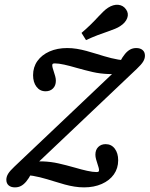

<svg xmlns="http://www.w3.org/2000/svg" viewBox="-20 -787 637 818"><path d="M7 -21.3Q7 -34 14.6 -46.6Q22.2 -59.1 41.5 -77.2L484.3 -497.1L511.2 -478.9Q477.4 -470.2 442.1 -471.6Q406.7 -472.9 375.5 -480Q344.3 -487.1 303.2 -498.7Q277.3 -506.4 253.6 -511.6Q230 -516.9 213.8 -516.9Q207 -516.9 204.8 -515.1Q202.6 -513.4 202.6 -508.8Q202.6 -503.9 204.6 -496.7Q206.7 -489.4 209.1 -482.2Q212.4 -472.7 215.2 -462.3Q218 -451.9 218 -443.1Q218 -422.3 205.8 -410.2Q193.7 -398.1 174.3 -398.1Q150.1 -398.1 135.5 -417.3Q120.9 -436.5 120.9 -466.8Q120.9 -501 139.3 -527Q157.8 -553 190.8 -567.7Q223.9 -582.3 266.2 -582.3Q287 -582.3 307.2 -579Q327.4 -575.7 348.4 -570Q369.4 -564.3 389.8 -557.9Q425.4 -546.6 453.9 -539.4Q482.4 -532.2 515.4 -529L490.4 -522.6Q501.7 -544.3 512.6 -557.2Q523.5 -570.2 534.9 -576.2Q546.3 -582.3 560.8 -582.3Q577.4 -582.3 587.5 -573.8Q597.5 -565.4 597.5 -549.7Q597.5 -537 589.8 -524.4Q582.2 -511.9 563 -493.8L120.1 -73.9L93.2 -92.1Q127 -100.8 162.4 -99.4Q197.7 -98 228.9 -90.9Q260.1 -83.9 301.2 -72.3Q327.1 -64.6 351.1 -59.3Q375.2 -54 390.7 -54Q397.5 -54 399.7 -55.8Q401.9 -57.6 401.9 -62.1Q401.9 -67 399.8 -74.3Q397.8 -81.5 395.3 -88.7Q392.1 -98.3 389.2 -108.7Q386.4 -119 386.4 -127.9Q386.4 -148.7 398.6 -160.8Q410.8 -172.9 430.1 -172.9Q454.4 -172.9 469 -153.7Q483.5 -134.5 483.5 -104.1Q483.5 -70 465.1 -43.9Q446.7 -17.9 413.6 -3.3Q380.5 11.3 338.2 11.3Q317.4 11.3 297.2 8Q277 4.8 256 -0.9Q235.1 -6.6 214.7 -13.1Q179.1 -24.4 150.5 -31.6Q122 -38.8 89 -41.9L114 -48.4Q102.7 -26.7 91.8 -13.7Q80.9 -0.8 69.5 5.2Q58.2 11.3 43.6 11.3Q27 11.3 17 2.9Q7 -5.6 7 -21.3ZM398.6 -715.7Q410 -727.9 420.6 -738.1Q431.2 -748.3 440.2 -754Q462.9 -768.5 483.9 -766.5Q505 -764.5 517.1 -746.8Q529.3 -729.7 522 -709.9Q514.7 -690.1 491.8 -675.5Q483.7 -669.9 469.9 -664.2Q456.2 -658.6 440.1 -653Q420.6 -646.6 396.5 -637.4Q372.3 -628.2 346.5 -616.1L327.3 -646.8Q348.9 -665.2 366.9 -682.9Q384.9 -700.5 398.6 -715.7Z"/></svg>

Font: Playfair Micro SmCond SmLight
Style: Italic
Weight: 360
Width: 4
Italic angle: -15.6°
Designer: Claus Eggers Sørensen
Foundry: Claus Eggers Sørensen
Version: Version 2.203;Glyphs 3.3 (3326)